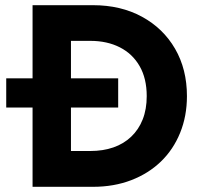

<svg xmlns="http://www.w3.org/2000/svg" viewBox="-20 -720 782 740"><path d="M4 -305.5V-418H435.5V-305.5ZM105.5 0V-700H338.5Q445.5 -700 527.2 -655.5Q609 -611 654.8 -532Q700.5 -453 700.5 -349.5Q700.5 -272.5 674.2 -208Q648 -143.5 600 -97.2Q552 -51 485.5 -25.5Q419 0 338.5 0ZM253.5 -138H328Q377 -138 416.8 -151.8Q456.5 -165.5 485.5 -193Q514.5 -220.5 530 -259.8Q545.5 -299 545.5 -349.5Q545.5 -417.5 518.2 -465Q491 -512.5 442 -537.5Q393 -562.5 328 -562.5H253.5Z"/></svg>

Font: Geologica SemiBold
Style: Regular
Weight: 600
Designer: Sindre Bremnes, Frode Helland
Foundry: Monokrom Skriftforlag AS
Version: Version 1.010;gftools[0.9.28]